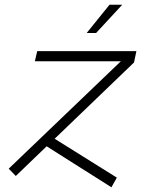

<svg xmlns="http://www.w3.org/2000/svg" viewBox="-20 -747 640 815"><path d="M47 0 17 -31 493 -487H128L138 -530H559L549 -482L212 -158L476 7L453 48L178 -126ZM348 -607 445 -727H499L388 -607Z"/></svg>

Font: Geist Mono ExtraLight
Style: Italic
Weight: 200
Italic angle: -12°
Monospace: yes
Designer: Basement.studio, Andrés Briganti, Mateo Zaragoza
Foundry: Basement.studio, Vercel, Andrés Briganti, Guido Ferreyra, Mateo Zaragoza
Version: Version 1.500; ttfautohint (v1.8.4.7-5d5b)